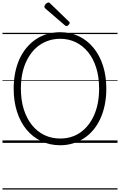

<svg xmlns="http://www.w3.org/2000/svg" viewBox="-20 -1149 965 1544"><path d="M464 19Q381 19 312.5 -13.5Q244 -46 194 -106Q144 -166 117 -250Q90 -334 90 -436Q90 -504 102 -564Q114 -624 137 -674.5Q160 -725 193.5 -765Q227 -805 268.5 -833Q310 -861 359.5 -875.5Q409 -890 464 -890Q546 -890 614 -857.5Q682 -825 731.5 -765Q781 -705 808 -621.5Q835 -538 835 -436Q835 -368 823 -308Q811 -248 788 -197Q765 -146 732 -106Q699 -66 657.5 -38.5Q616 -11 567.5 4Q519 19 464 19ZM464 -35Q509 -35 550 -47Q591 -59 626 -83.5Q661 -108 688.5 -142.5Q716 -177 736 -221.5Q756 -266 766.5 -320Q777 -374 777 -436Q777 -529 754 -603Q731 -677 688.5 -729.5Q646 -782 589 -809.5Q532 -837 464 -837Q418 -837 377 -824.5Q336 -812 300.5 -788Q265 -764 237.5 -729.5Q210 -695 189.5 -650.5Q169 -606 158.5 -552Q148 -498 148 -436Q148 -343 171.5 -269Q195 -195 237.5 -142.5Q280 -90 337.5 -62.5Q395 -35 464 -35ZM515 -939Q511 -939 508.5 -941Q506 -943 501 -946L344 -1081Q339 -1086 338 -1089Q337 -1092 337 -1096Q337 -1103 342.5 -1110.5Q348 -1118 355.5 -1123.5Q363 -1129 370 -1129Q374 -1129 377.5 -1126.5Q381 -1124 385 -1120L534 -976Q539 -973 539.5 -969.5Q540 -966 540 -964Q540 -957 531 -948Q522 -939 515 -939ZM0 365H925V375H0ZM0 -20H925V0H0ZM0 -505H925V-500H0ZM0 -885H925V-875H0Z"/></svg>

Font: Playwrite AT Guides
Style: Regular
Weight: 400
Designer: Veronika Burian, José Scaglione
Foundry: TypeTogether
Version: Version 1.003